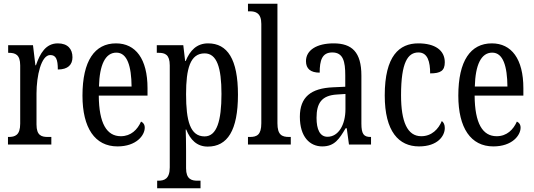

<svg xmlns="http://www.w3.org/2000/svg" viewBox="-20 -780 2882 1036"><path d="M23 0H257V-41H238C204 -41 177 -49 177 -108V-276C177 -370 202 -483 251 -483C282 -483 292 -460 292 -405C347 -405 371 -431 371 -471C371 -516 345 -546 292 -546C227 -546 196 -492 174 -428H171L158 -536H24V-495H27C62 -495 89 -486 89 -427V-113C89 -50 61 -41 26 -41H23Z M614 10C716 10 761 -50 761 -91C761 -109 752 -119 741 -124C722 -81 687 -45 632 -45C556 -45 514 -114 513 -264H776V-304C776 -462 712 -546 606 -546C491 -546 425 -452 425 -264C425 -90 492 10 614 10ZM690 -313H514C517 -430 548 -496 608 -496C667 -496 689 -422 690 -313Z M828 236H1062V195H1045C1014 195 984 187 984 128V33C984 -13 983 -52 982 -81H985C1007 -25 1043 11 1101 11C1207 11 1264 -76 1264 -269C1264 -461 1207 -546 1103 -546C1041 -546 1005 -507 982 -451H979L969 -536H826V-495H836C870 -495 896 -486 896 -427V123C896 186 866 195 834 195H828ZM1084 -44C1006 -44 984 -128 984 -272C984 -409 1006 -492 1084 -492C1150 -492 1175 -416 1175 -273C1175 -128 1150 -44 1084 -44Z M1318 0H1549V-41H1540C1501 -41 1477 -52 1477 -115V-760H1318V-719H1328C1359 -719 1390 -710 1390 -651V-115C1390 -52 1366 -41 1328 -41H1318Z M1719 10C1786 10 1811 -31 1845 -88H1851L1863 0H1982V-41H1979C1943 -41 1930 -57 1930 -113V-372C1930 -499 1879 -546 1780 -546C1690 -546 1631 -510 1631 -450C1631 -409 1656 -388 1705 -388C1705 -453 1717 -497 1773 -497C1832 -497 1843 -448 1843 -373V-312L1778 -309C1657 -304 1598 -256 1598 -150C1598 -41 1652 10 1719 10ZM1747 -42C1706 -42 1688 -82 1688 -144C1688 -223 1715 -265 1798 -270L1844 -273V-191C1844 -106 1806 -42 1747 -42Z M2241 10C2342 10 2380 -47 2380 -89C2380 -108 2374 -119 2364 -127C2346 -84 2310 -45 2253 -45C2178 -45 2144 -123 2144 -266C2144 -445 2181 -497 2238 -497C2288 -497 2301 -446 2301 -384C2357 -384 2380 -398 2380 -444C2380 -509 2327 -546 2237 -546C2135 -546 2056 -479 2056 -265C2056 -70 2132 10 2241 10Z M2642 10C2744 10 2789 -50 2789 -91C2789 -109 2780 -119 2769 -124C2750 -81 2715 -45 2660 -45C2584 -45 2542 -114 2541 -264H2804V-304C2804 -462 2740 -546 2634 -546C2519 -546 2453 -452 2453 -264C2453 -90 2520 10 2642 10ZM2718 -313H2542C2545 -430 2576 -496 2636 -496C2695 -496 2717 -422 2718 -313Z"/></svg>

Font: Noto Serif Lao ExtCond
Style: Regular
Weight: 400
Width: 2
Designer: Monotype Design Team
Foundry: Monotype Imaging Inc.
Version: Version 2.004